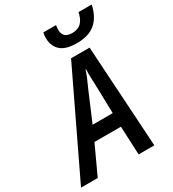

<svg xmlns="http://www.w3.org/2000/svg" viewBox="-281 -1057 1058 1175"><g transform="rotate(-30 247.5 -469.0)"><path d="M282 -716H413L457 0H346L337 -201H150L57 0H-61ZM335 -298 330 -495 329 -523Q327 -561 327 -580Q327 -602 328 -613H325Q309 -564 277 -496L193 -298ZM210 -902Q210 -916 214 -938H304Q301 -920 301 -905Q301 -846 367 -846Q406 -846 429.5 -868Q453 -890 463 -938H556Q539 -858 491.5 -818Q444 -778 360 -778Q282 -778 246 -811Q210 -844 210 -902Z"/></g></svg>

Font: Noto Sans UI NarrowMedium
Style: Italic
Weight: 500
Width: 4
Italic angle: -12°
Designer: Monotype Design Team
Foundry: Monotype Imaging Inc.
Version: Version 1.001